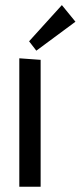

<svg xmlns="http://www.w3.org/2000/svg" viewBox="-20 -730 310 738"><path d="M136.2 -500V-12.2H54.2V-505.9ZM119.6 -535.2 91.8 -571.3 217.8 -710.4 270 -646.5Z"/></svg>

Font: Englebert
Style: Regular
Weight: 400
Designer: Astigmatic (AOETI)
Foundry: Astigmatic (AOETI)
Version: Version 1.000